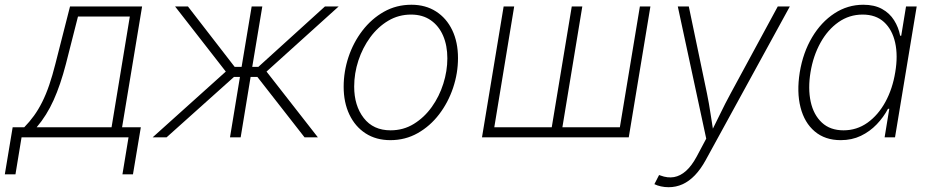

<svg xmlns="http://www.w3.org/2000/svg" viewBox="-65 -573 3890 801"><path d="M-44.9 154.3 -12.2 -42H36.1Q58.1 -64.5 76.7 -90.1Q95.2 -115.7 111.1 -147.5Q127 -179.2 140.4 -218.5Q153.8 -257.8 166 -306.2L227.1 -545.9H527.8L444.3 -42H522.5L489.7 154.3H445.8L471.2 0H24.9L-0.5 154.3ZM87.9 -42H400.4L476.6 -503.9H260.3L210 -306.2Q187.5 -219.2 158.7 -155.3Q129.9 -91.3 87.9 -42Z M571.8 0 877 -274.4 665.5 -545.9H719.2L914.1 -293.9H942.9L984.9 -545.9H1029.3L987.3 -293.9H1012.7L1290.5 -545.9H1347.7L1046.9 -274.4L1261.2 0H1205.6L1008.8 -252H980.5L939 0H894.5L936 -252H911.1L629.9 0Z M1563.5 11.7Q1503.9 11.7 1460.2 -16.6Q1416.5 -44.9 1392.6 -95.2Q1368.7 -145.5 1368.7 -210.9Q1368.7 -274.4 1388.9 -335.2Q1409.2 -396 1447 -445.3Q1484.9 -494.6 1536.6 -523.9Q1588.4 -553.2 1651.4 -553.2Q1710.4 -553.2 1754.2 -525.1Q1797.9 -497.1 1821.8 -447Q1845.7 -397 1845.7 -330.6Q1845.7 -267.6 1825.2 -206.5Q1804.7 -145.5 1767.1 -96.2Q1729.5 -46.9 1677.7 -17.6Q1626 11.7 1563.5 11.7ZM1564.5 -29.3Q1618.2 -29.3 1661.6 -56.2Q1705.1 -83 1736.3 -126.7Q1767.6 -170.4 1784.4 -223.6Q1801.3 -276.9 1801.3 -329.6Q1801.3 -382.8 1783.7 -423.8Q1766.1 -464.8 1732.2 -488.5Q1698.2 -512.2 1649.9 -512.2Q1598.1 -512.2 1554.9 -486.6Q1511.7 -460.9 1479.7 -417.5Q1447.8 -374 1430.2 -320.6Q1412.6 -267.1 1412.6 -211.9Q1412.6 -132.3 1452.4 -80.8Q1492.2 -29.3 1564.5 -29.3Z M2036.1 -545.9H2080.1L1997.1 -42H2236.8L2320.3 -545.9H2364.3L2281.2 -42H2521L2604.5 -545.9H2648.4L2558.1 0H1945.8Z M2665 195.3 2684.6 157.2 2690.4 159.2Q2720.2 170.4 2746.8 165.8Q2773.4 161.1 2797.1 139.9Q2820.8 118.7 2841.8 79.6L2881.3 5.4L2762.7 -545.9H2808.6L2884.3 -183.6Q2893.1 -140.6 2899.4 -97.9Q2905.8 -55.2 2912.6 -13.7H2897.9Q2918.9 -55.2 2939.5 -97.9Q2960 -140.6 2983.4 -183.6L3179.7 -545.9H3230L2878.4 96.2Q2857.9 133.3 2834 158.2Q2810.1 183.1 2782.7 195.6Q2755.4 208 2724.1 208Q2708 208 2692.4 204.6Q2676.8 201.2 2665 195.3Z M3442.4 11.7Q3377 11.7 3334 -24.7Q3291 -61 3274.7 -125Q3258.3 -189 3271.5 -271.5Q3285.2 -354 3323 -417.5Q3360.8 -481 3416 -517.1Q3471.2 -553.2 3536.6 -553.2Q3583 -553.2 3614.7 -535.6Q3646.5 -518.1 3665 -488.5Q3683.6 -459 3690.4 -423.8H3694.8L3714.8 -545.9H3759.3L3668.9 0H3625.5L3645 -119.1H3639.6Q3621.1 -84 3592.5 -54.2Q3564 -24.4 3526.4 -6.3Q3488.8 11.7 3442.4 11.7ZM3454.1 -29.3Q3509.3 -29.3 3554 -61Q3598.6 -92.8 3628.7 -147.7Q3658.7 -202.6 3669.9 -272Q3681.6 -341.3 3669.4 -395.5Q3657.2 -449.7 3623 -481Q3588.9 -512.2 3533.7 -512.2Q3478 -512.2 3432.9 -480.5Q3387.7 -448.7 3357.7 -394.3Q3327.6 -339.8 3316.4 -272Q3305.2 -203.6 3317.1 -148.7Q3329.1 -93.8 3363.8 -61.5Q3398.4 -29.3 3454.1 -29.3Z"/></svg>

Font: Inter ExtraLight
Style: Italic
Weight: 250
Italic angle: -9.3988°
Designer: Rasmus Andersson
Foundry: rsms
Version: Version 4.001;git-66647c0bb